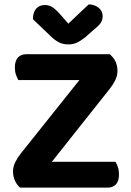

<svg xmlns="http://www.w3.org/2000/svg" viewBox="-20 -856 599 876"><path d="M75.6 -156.6 436.5 -608.7H480.4Q515.9 -579.5 515.9 -532.4Q515.9 -511.1 506.4 -491.2Q496.9 -471.3 481.7 -452L123.1 0H71.6Q57.7 -11.6 48.6 -30.9Q39.4 -50.1 39.4 -74.3Q39.4 -95.6 49.9 -116.6Q60.3 -137.7 75.6 -156.6ZM92 0 153.7 -117.8H506.9Q512.9 -108.2 517.9 -93.4Q522.9 -78.7 522.9 -60.4Q522.9 -29.9 509.1 -14.9Q495.3 0 471.4 0ZM452.8 -608.7 403.9 -490.8H63.7Q58.1 -500.4 52.9 -515.1Q47.8 -529.7 47.8 -547.6Q47.8 -578.4 61.9 -593.6Q76 -608.7 100.2 -608.7ZM291.9 -748.1Q314.2 -769.4 337.9 -792Q361.5 -814.7 384.5 -835.8Q411.8 -835.4 430.1 -820.5Q448.3 -805.6 448.3 -782.3Q448.3 -764.4 439.2 -751.1Q430 -737.8 407.8 -720.2L368.9 -685.9Q346.1 -668 329.3 -660.7Q312.5 -653.4 291.9 -653.4Q267 -653.4 248.6 -663Q230.2 -672.7 213.2 -689L130.2 -768.4Q130.2 -799.3 144.8 -816.2Q159.4 -833.1 185.7 -833.1Q202.6 -833.1 217.7 -824.1Q232.8 -815.2 255.7 -789.3Z"/></svg>

Font: Baloo Tamma 2
Style: Regular
Weight: 400
Designer: Divya Kowshik, Shuchita Grover and Ek Type
Foundry: Ek Type
Version: Version 1.700